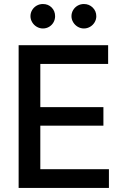

<svg xmlns="http://www.w3.org/2000/svg" viewBox="-20 -931 615 951"><path d="M72.3 -707H515.6V-614.3H179.7V-400.4H492.2V-308.6H179.7V-92.8H519.5V0H72.3ZM130.9 -850.6Q130.9 -867.2 139.2 -881.1Q147.5 -895 161.6 -903.1Q175.8 -911.1 192.4 -911.1Q218.8 -911.1 235.8 -893.8Q252.9 -876.5 252.9 -850.6Q252.9 -834.5 245.1 -820.6Q237.3 -806.6 223.4 -798.3Q209.5 -790 192.4 -790Q176.3 -790 162.1 -798.3Q147.9 -806.6 139.4 -820.8Q130.9 -835 130.9 -850.6ZM334 -850.6Q334 -867.2 342.3 -881.1Q350.6 -895 364.7 -903.1Q378.9 -911.1 395.5 -911.1Q421.4 -911.1 439.2 -893.6Q457 -876 457 -850.6Q457 -834.5 448.7 -820.6Q440.4 -806.6 426.3 -798.3Q412.1 -790 395.5 -790Q379.4 -790 365.2 -798.3Q351.1 -806.6 342.5 -820.8Q334 -835 334 -850.6Z"/></svg>

Font: Pretendard Medium
Style: Regular
Weight: 500
Designer: Base glyphs from Inter by Rasmus Andersson; Hangeul glyphs from Noto Sans CJK(Source Han Sans) by Jang Soo-young and Kan
Foundry: Kil Hyung-jin
Version: Version 1.309